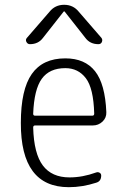

<svg xmlns="http://www.w3.org/2000/svg" viewBox="-20 -775 540 805"><path d="M253.9 -489.3Q187.5 -489.3 155.3 -444.8Q123 -400.4 119.1 -297.9Q119.1 -290 127 -290H367.2Q375 -290 375 -298.8Q372.1 -405.3 339.8 -447.3Q307.6 -489.3 253.9 -489.3ZM268.6 9.8Q66.4 9.8 67.4 -259.8Q67.4 -399.4 113.3 -464.8Q159.2 -530.3 253.9 -530.3Q335.9 -530.3 378.4 -476.6Q420.9 -422.9 425.8 -304.7Q426.8 -281.2 409.7 -265.1Q392.6 -249 369.1 -249H127Q119.1 -249 119.1 -240.2Q122.1 -130.9 159.7 -81.1Q197.3 -31.2 271.5 -31.2Q326.2 -31.2 382.8 -51.8Q390.6 -54.7 397.5 -50.8Q404.3 -46.9 404.3 -39.1Q404.3 -14.6 382.8 -8.8Q325.2 9.8 268.6 9.8ZM310.5 -725.6 405.3 -616.2Q411.1 -608.4 407.2 -599.1Q403.3 -589.8 392.6 -589.8Q357.4 -589.8 337.9 -616.2L251 -726.6Q250 -727.5 249 -727.5L247.1 -726.6L160.2 -616.2Q140.6 -589.8 105.5 -589.8Q95.7 -589.8 90.8 -599.1Q85.9 -608.4 92.8 -616.2L187.5 -725.6Q210.9 -754.9 249 -754.9Q287.1 -754.9 310.5 -725.6Z"/></svg>

Font: Rounded-X Mgen+ 1mn light
Style: Regular
Weight: 200
Designer: [Source Han Sans]
Ryoko NISHIZUKA  (kana & ideographs); Paul D. Hunt (Latin, Greek & Cyrillic); Wenlong ZHANG  (bopomofo
Version: Version 1.059.20150602